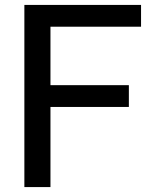

<svg xmlns="http://www.w3.org/2000/svg" viewBox="-20 -760 616 780"><path d="M79 0V-740H553V-651.5H185V0ZM150 -325.5V-414H503.5V-325.5Z"/></svg>

Font: Encode Sans SC Condensed Thin Medium
Style: Regular
Weight: 500
Version: Version 3.002